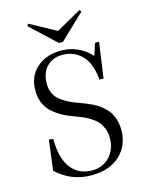

<svg xmlns="http://www.w3.org/2000/svg" viewBox="-129 -939 787 1031"><g transform="rotate(-15 265.0 -423.5)"><path d="M264.2 -718.3 123 -850.1 131.3 -861.3 275.9 -782.2 416.5 -861.3 423.8 -850.1 285.6 -718.3ZM249.5 13.2Q137.2 13.2 56.2 -64L77.6 -231.9L101.1 -229Q101.1 -119.1 144.3 -65.2Q187.5 -11.2 259.8 -11.2Q320.3 -11.2 358.2 -52.2Q396 -93.3 396 -156.2Q396 -183.6 387 -207Q377.9 -230.5 364.5 -246.1Q351.1 -261.7 330.6 -275.1Q310.1 -288.6 292.5 -296.6Q274.9 -304.7 252 -312.5Q210.4 -327.1 180.2 -343.5Q149.9 -359.9 125.2 -382.3Q100.6 -404.8 87.9 -435.3Q75.2 -465.8 75.2 -503.9Q75.2 -583.5 127.9 -629.9Q180.7 -676.3 263.2 -676.3Q360.8 -676.3 429.2 -602.5L451.2 -669.4H473.6L445.8 -472.2H423.3Q419.4 -521 404.3 -557.4Q389.2 -593.8 366.5 -613.8Q343.8 -633.8 318.4 -643.1Q293 -652.3 264.6 -652.3Q211.4 -652.3 177.7 -618.2Q144 -584 144 -523.9Q144 -469.2 179 -437Q213.9 -404.8 283.2 -380.4Q303.7 -373 316.9 -367.9Q330.1 -362.8 351.3 -352.8Q372.6 -342.8 386.7 -332.8Q400.9 -322.8 417.5 -307.1Q434.1 -291.5 443.8 -273.9Q453.6 -256.3 460.2 -232.4Q466.8 -208.5 466.8 -181.2Q466.8 -95.2 408.7 -41Q350.6 13.2 249.5 13.2Z"/></g></svg>

Font: Elstob Light
Style: Regular
Weight: 300
Designer: Peter S. Baker
Version: Version 1.015